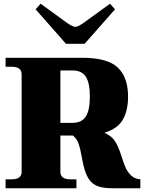

<svg xmlns="http://www.w3.org/2000/svg" viewBox="-20 -1010 797 1030"><path d="M334 -775 171 -960 198 -990 340 -887Q370 -866 384 -866Q398 -866 428 -887L570 -990L597 -960L434 -775ZM733 -48V0H587Q538 0 509.5 -9.5Q481 -19 463.5 -40Q446 -61 434 -100Q427 -120 419 -166Q411 -212 401.5 -239Q392 -266 371 -283H304V-88Q304 -48 358 -48H390V0H10V-48H42Q96 -48 96 -88V-612Q96 -652 42 -652H10V-700H422Q557 -700 612 -647.5Q667 -595 667 -492Q667 -415 638 -366.5Q609 -318 540 -298Q580 -280 597.5 -252Q615 -224 629 -180Q642 -138 653 -112.5Q664 -87 683.5 -68.5Q703 -50 733 -48ZM304 -351H370Q418 -351 440 -384.5Q462 -418 462 -492Q462 -566 440 -599Q418 -632 370 -632H304Z"/></svg>

Font: Taviraj Black
Style: Regular
Weight: 900
Designer: Katatrad Team
Foundry: CadsonDemak
Version: Version 1.030